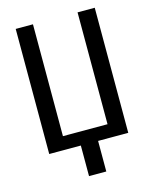

<svg xmlns="http://www.w3.org/2000/svg" viewBox="-129 -796 839 1054"><g transform="rotate(-15 290.5 -268.5)"><path d="M64 -710.9H162.1V-75.2H415.5V-710.9H513.2V0H341.8V173.8H243.7V0H64Z"/></g></svg>

Font: Franco
Style: Regular
Weight: 400
Designer: Google
Version: Version 1.200311; 2013